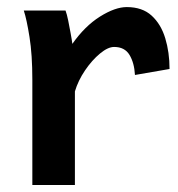

<svg xmlns="http://www.w3.org/2000/svg" viewBox="-20 -528 509 548"><path d="M193.8 0H72.3V-300.3Q72.3 -372.1 64.2 -422.4Q56.2 -472.7 47.9 -498H167Q170.9 -487.8 174.6 -469.7Q178.2 -451.7 181.6 -433.1Q185.1 -414.6 186.5 -402.8Q222.2 -453.6 265.4 -480.7Q308.6 -507.8 341.8 -507.8Q386.2 -507.8 412.8 -483.4Q439.5 -459 451.7 -418.7Q463.9 -378.4 463.9 -331.1L365.2 -314Q363.3 -348.6 349.6 -371.3Q335.9 -394 305.7 -394Q288.1 -394 265.4 -375.2Q242.7 -356.4 222.9 -327.4Q203.1 -298.3 193.8 -267.1Z"/></svg>

Font: Kanchenjunga
Style: Bold
Weight: 700
Designer: Becca Hirsbrunner Spalinger
Foundry: SIL International
Version: Version 2.001